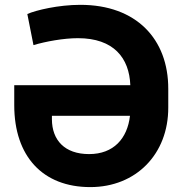

<svg xmlns="http://www.w3.org/2000/svg" viewBox="-20 -757 748 787"><path d="M309.3 -737.2C219.8 -737.2 127.1 -715.2 92 -699.6L117.2 -572.1C167.3 -587 240.8 -600.5 299.4 -600.5C446 -600.5 509.9 -519.5 514.2 -407.7H38.4V-325.3C38.7 -116.1 155.2 9.9 350.1 9.9C538 9.9 670.1 -125.7 669.7 -316.1V-392.8C670.1 -596.6 539.1 -737.2 309.3 -737.2ZM512.8 -282.3C502.1 -189.3 445.7 -125.4 345.2 -125.4C244.7 -125.4 193.2 -182.9 192.8 -267.8V-282.3Z"/></svg>

Font: Karasuma Gothic
Style: Bold
Weight: 700
Designer: Rasmus Andersson / Ryoko Nishizuka
Foundry: Genbu
Version: Version 1.00